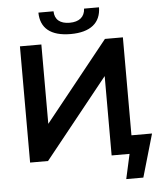

<svg xmlns="http://www.w3.org/2000/svg" viewBox="-65 -948 957 1152"><g transform="rotate(-5 413.0 -371.5)"><path d="M392 -747C512 -747 574 -799 575 -892H485C483 -842 449 -815 392 -815C334 -815 302 -842 301 -892H210C211 -799 271 -747 392 -747ZM648 149H751L826 -110H702V-700H594L211 -222V-700H82V0H190L573 -478V0H681Z"/></g></svg>

Font: Chess Sans SemiBold
Style: Regular
Weight: 600
Designer: Wolf Bōese
Foundry: Wolf Bōese
Version: Version 7.223;Glyphs 3.3 (3306)